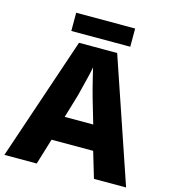

<svg xmlns="http://www.w3.org/2000/svg" viewBox="-126 -977 961 1079"><g transform="rotate(15 354.5 -438.0)"><path d="M521 0 476 -151H234L188 0H0L242 -717H464L708 0ZM398 -431Q393 -447 384.5 -480Q376 -513 367.5 -547.5Q359 -582 354 -604Q350 -581 342 -548Q334 -515 326 -483.5Q318 -452 313 -431L272 -294H438ZM526 -876V-770H183V-876Z"/></g></svg>

Font: Noto Sans Syriac Eastern ExtraBold
Style: Regular
Weight: 800
Designer: Patrick Giasson and the Monotype Design Team
Foundry: Monotype Imaging Inc.
Version: Version 3.001